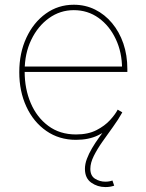

<svg xmlns="http://www.w3.org/2000/svg" viewBox="-20 -570 605 798"><path d="M295.9 11.2Q225.6 11.2 172.4 -25.9Q119.1 -63 89.6 -126.7Q60.1 -190.4 60.1 -270Q60.1 -349.6 89.6 -413.1Q119.1 -476.6 170.4 -513.4Q221.7 -550.3 286.6 -550.3Q334.5 -550.3 375 -530.3Q415.5 -510.3 445.8 -473.9Q476.1 -437.5 492.7 -389.2Q509.3 -340.8 509.3 -283.2V-271H71.8V-293.5H496.6L487.3 -284.2Q487.3 -352.1 461.2 -407.5Q435.1 -462.9 389.9 -495.4Q344.7 -527.8 286.6 -527.8Q230 -527.8 183.6 -494.6Q137.2 -461.4 109.9 -404.5Q82.5 -347.7 82.5 -275.4V-272.5Q82.5 -200.7 107.7 -141.6Q132.8 -82.5 180.7 -46.9Q228.5 -11.2 295.9 -11.2Q346.2 -11.2 380.9 -29.1Q415.5 -46.9 437.5 -71Q459.5 -95.2 469.2 -114.3L488.3 -103Q476.1 -79.6 451.2 -53Q426.3 -26.4 387.7 -7.6Q349.1 11.2 295.9 11.2ZM418 207.5Q385.3 207.5 359.1 189Q333 170.4 333 131.8Q333 111.8 341.1 90.3Q349.1 68.8 362.3 46.4Q375.5 23.9 391.6 1.7Q407.7 -20.5 423.3 -41.5L488.3 -103Q472.2 -73.7 449.7 -42.7Q427.2 -11.7 405.8 18.8Q384.3 49.3 369.9 78.1Q355.5 106.9 355.5 131.8Q355.5 160.6 375 172.9Q394.5 185.1 418 185.1Q426.3 185.1 433.6 183.8Q440.9 182.6 447.3 180.2L454.6 201.7Q445.8 204.6 437 206.1Q428.2 207.5 418 207.5Z"/></svg>

Font: Inter 16pt Thin
Style: Regular
Weight: 250
Version: Version 4.001;git-66647c0bb